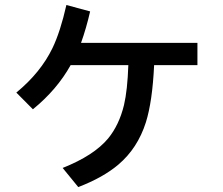

<svg xmlns="http://www.w3.org/2000/svg" viewBox="-20 -695 900 775"><path d="M776.9 -432.1H602.1Q595.2 -285.2 568.8 -201.2Q535.6 -96.7 458 -30.8Q396.5 21.5 295.9 60.1L232.9 -17.1Q359.4 -67.4 416.5 -136.2Q460.9 -190.4 480.5 -271Q494.6 -331.1 498 -432.1H265.1Q210 -333 112.8 -253.9L45.9 -321.3Q144 -401.9 191.9 -501Q223.6 -566.9 248 -674.8L343.8 -648.9Q328.1 -580.6 307.1 -522H776.9Z"/></svg>

Font: FORM UDPGothic
Style: Bold
Weight: 700
Foundry: Pronama LLC
Version: Version 1.051